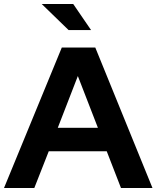

<svg xmlns="http://www.w3.org/2000/svg" viewBox="-24 -937 780 957"><path d="M-4 0 284 -700H451L736 0H579L508 -183H219L147 0ZM264 -300H464L364 -558ZM318 -787 184 -917H341L430 -787Z"/></svg>

Font: Red Hat Display
Style: Bold
Weight: 700
Designer: Pentagram, MCKL
Foundry: Pentagram, MCKL
Version: Version 1.023; ttfautohint (v1.8.3)